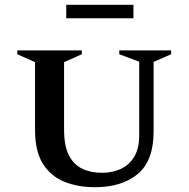

<svg xmlns="http://www.w3.org/2000/svg" viewBox="-20 -770 786 800"><path d="M376 10Q304 10 247.5 -13Q191 -36 158.5 -88Q126 -140 126 -228V-511L52 -544V-560H321V-544L247 -511V-230Q247 -162 267 -123Q287 -84 322.5 -67Q358 -50 406 -50Q448 -50 483 -66Q518 -82 539 -116.5Q560 -151 560 -205V-513L477 -544V-560H693V-544L620 -512V-222Q620 -100 554 -45Q488 10 376 10ZM256 -694V-750H536V-694Z"/></svg>

Font: Spectral SC SemiBold
Style: Regular
Weight: 600
Designer: Jean-Baptiste Levee
Foundry: Production Type
Version: Version 2.001